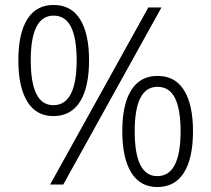

<svg xmlns="http://www.w3.org/2000/svg" viewBox="-20 -744 852 774"><path d="M196 -724Q267 -724 303 -666Q339 -608 339 -501Q339 -392 302.5 -334Q266 -276 195 -276Q126 -276 90 -334.5Q54 -393 54 -501Q54 -609 90 -666.5Q126 -724 196 -724ZM631 -714 235 0H182L578 -714ZM196 -681Q104 -681 104 -501Q104 -320 195 -320Q289 -320 289 -501Q289 -589 266.5 -635Q244 -681 196 -681ZM615 -438Q686 -438 722 -380Q758 -322 758 -215Q758 -106 721.5 -48Q685 10 614 10Q545 10 509 -48.5Q473 -107 473 -215Q473 -323 509 -380.5Q545 -438 615 -438ZM615 -394Q523 -394 523 -215Q523 -34 614 -34Q708 -34 708 -215Q708 -303 685.5 -348.5Q663 -394 615 -394Z"/></svg>

Font: Noto Sans Lao Looped Light
Style: Regular
Weight: 300
Designer: Mark Frömberg, Ben Mitchell
Foundry: The Fontpad Ltd
Version: Version 1.002; ttfautohint (v1.8.4.7-5d5b)